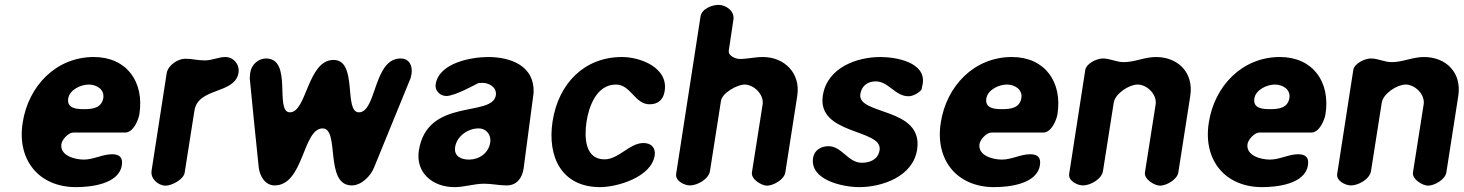

<svg xmlns="http://www.w3.org/2000/svg" viewBox="-20 -761 6008 788"><path d="M73 -257C49 -104 140 7 292 7C349 7 468 -4 480 -83C485 -114 471 -128 440 -128C401 -128 364 -106 324 -106C287 -106 225 -122 232 -170C235 -188 260 -217 281 -217H494C527 -217 548 -268 552 -292C573 -425 500 -527 365 -527C210 -527 96 -408 73 -257ZM260 -357C266 -393 312 -414 344 -414C377 -414 409 -394 404 -359C397 -317 359 -313 325 -313C293 -313 254 -316 260 -357Z M740 -520C710 -520 669 -493 664 -460L602 -60C597 -27 630 1 660 1C684 1 734 -24 738 -53L778 -307C793 -404 945 -373 959 -463C964 -497 938 -527 905 -527C877 -527 850 -513 821 -513C792 -513 768 -520 740 -520Z M1005 -440C1010 -385 1036 -128 1042 -73C1046 -39 1068 0 1107 0C1227 0 1222 -234 1304 -234C1376 -234 1310 0 1424 0C1463 0 1501 -38 1515 -73L1665 -440C1666 -441 1668 -454 1669 -458C1674 -491 1660 -521 1624 -521C1512 -521 1526 -300 1453 -300C1389 -300 1450 -515 1349 -515C1242 -515 1239 -300 1170 -300C1105 -300 1183 -521 1072 -521C1040 -521 1012 -496 1007 -463C1007 -460 1005 -443 1005 -440Z M1699 -143C1685 -50 1758 7 1845 7C1887 7 1925 -7 1967 -7C1999 -7 2028 0 2059 0C2103 0 2123 -32 2129 -69L2133 -100C2139 -142 2164 -338 2170 -380C2175 -491 2076 -527 1983 -527C1919 -527 1782 -505 1768 -415C1764 -389 1786 -367 1812 -367C1847 -367 1935 -416 1943 -420C1945 -420 1957 -421 1960 -421C1988 -421 2020 -402 2015 -370C2001 -278 1733 -362 1699 -143ZM1848 -158C1855 -202 1900 -234 1944 -234C1977 -234 1997 -206 1992 -176C1985 -132 1946 -106 1905 -106C1873 -106 1842 -119 1848 -158Z M2248 -264C2225 -116 2286 7 2443 7C2512 7 2653 -33 2667 -123C2672 -156 2651 -174 2621 -174C2563 -174 2520 -107 2461 -107C2380 -107 2378 -199 2387 -260C2396 -321 2427 -414 2508 -414C2569 -414 2585 -333 2646 -333C2683 -333 2703 -354 2708 -388C2723 -483 2609 -527 2533 -527C2377 -527 2272 -417 2248 -264Z M2929 -741C2904 -741 2860 -726 2855 -693L2755 -47C2751 -19 2788 0 2812 0C2841 0 2889 -25 2894 -60L2939 -347C2944 -380 3006 -414 3036 -414C3074 -414 3116 -373 3110 -333L3066 -53C3062 -25 3106 1 3128 1C3153 1 3198 -23 3203 -53L3252 -367C3267 -461 3199 -527 3111 -527C3078 -527 3048 -519 3016 -519C2999 -519 2968 -532 2971 -553L2990 -680C2996 -716 2959 -741 2929 -741Z M3317 -113C3303 -22 3439 7 3506 7C3600 7 3727 -36 3744 -147C3771 -323 3497 -287 3511 -375C3516 -407 3539 -427 3574 -427C3627 -427 3654 -366 3708 -366C3727 -366 3749 -378 3762 -393C3763 -397 3766 -413 3767 -417C3781 -505 3659 -527 3593 -527C3497 -527 3375 -484 3357 -369C3332 -206 3604 -233 3590 -145C3584 -107 3552 -93 3517 -93C3460 -93 3436 -161 3380 -161C3350 -161 3322 -145 3317 -113Z M3841 -257C3817 -104 3908 7 4060 7C4117 7 4236 -4 4248 -83C4253 -114 4239 -128 4208 -128C4169 -128 4132 -106 4092 -106C4055 -106 3993 -122 4000 -170C4003 -188 4028 -217 4049 -217H4262C4295 -217 4316 -268 4320 -292C4341 -425 4268 -527 4133 -527C3978 -527 3864 -408 3841 -257ZM4028 -357C4034 -393 4080 -414 4112 -414C4145 -414 4177 -394 4172 -359C4165 -317 4127 -313 4093 -313C4061 -313 4022 -316 4028 -357Z M4506 -521C4482 -521 4438 -501 4434 -473L4368 -47C4364 -19 4401 0 4425 0C4454 0 4502 -25 4507 -60L4551 -340C4557 -377 4614 -414 4649 -414C4687 -414 4729 -374 4723 -333L4679 -53C4675 -25 4719 1 4741 1C4766 1 4811 -23 4816 -53L4865 -367C4880 -463 4815 -527 4724 -527C4678 -527 4637 -506 4592 -506C4561 -506 4537 -521 4506 -521Z M4941 -257C4917 -104 5008 7 5160 7C5217 7 5336 -4 5348 -83C5353 -114 5339 -128 5308 -128C5269 -128 5232 -106 5192 -106C5155 -106 5093 -122 5100 -170C5103 -188 5128 -217 5149 -217H5362C5395 -217 5416 -268 5420 -292C5441 -425 5368 -527 5233 -527C5078 -527 4964 -408 4941 -257ZM5128 -357C5134 -393 5180 -414 5212 -414C5245 -414 5277 -394 5272 -359C5265 -317 5227 -313 5193 -313C5161 -313 5122 -316 5128 -357Z M5606 -521C5582 -521 5538 -501 5534 -473L5468 -47C5464 -19 5501 0 5525 0C5554 0 5602 -25 5607 -60L5651 -340C5657 -377 5714 -414 5749 -414C5787 -414 5829 -374 5823 -333L5779 -53C5775 -25 5819 1 5841 1C5866 1 5911 -23 5916 -53L5965 -367C5980 -463 5915 -527 5824 -527C5778 -527 5737 -506 5692 -506C5661 -506 5637 -521 5606 -521Z"/></svg>

Font: Asimov Print
Style: Regular
Weight: 500
Designer: Google
Version: Version 2.000980: 2014